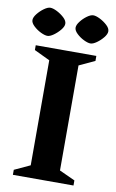

<svg xmlns="http://www.w3.org/2000/svg" viewBox="-90 -844 539 893"><g transform="rotate(10 180.0 -398.0)"><path d="M36.9 0V-23.7L110.9 -58V-554L36.9 -589.3V-612H323.1V-588.3L249.1 -554V-58L323.1 -24V0ZM82.4 -664.3Q70.1 -664.3 50.9 -673.5Q31.8 -682.8 16.6 -697.2Q1.4 -711.6 1.4 -724.9Q1.4 -737.9 14.4 -754.4Q27.5 -771 44.6 -783.3Q61.8 -795.6 74 -795.6Q86.6 -795.6 105.5 -786.1Q124.4 -776.5 139.7 -762.4Q155 -748.3 155 -734Q155 -721 141.6 -704.6Q128.2 -688.3 111.3 -676.3Q94.4 -664.3 82.4 -664.3ZM285.7 -664.3Q273.5 -664.3 254.3 -673.5Q235.1 -682.8 220.1 -697.2Q205.1 -711.6 205.1 -724.9Q205.1 -737.9 217.9 -754.4Q230.6 -771 247.6 -783.3Q264.5 -795.6 277.1 -795.6Q289.4 -795.6 308.6 -786.1Q327.7 -776.5 342.9 -762.4Q358.1 -748.3 358.1 -734Q358.1 -721 344.9 -704.6Q331.6 -688.3 314.7 -676.3Q297.7 -664.3 285.7 -664.3Z"/></g></svg>

Font: Ancizar Serif Light
Style: Regular
Weight: 300
Designer: Cesar Puertas, Viviana Monsalve, Julian Moncada, Julian Prieto, Jose Castro, Felipe Aragon, Mariel Hernandez, Sara Alarc
Version: Version 8.100